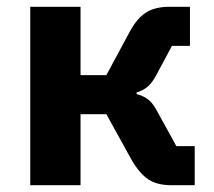

<svg xmlns="http://www.w3.org/2000/svg" viewBox="-20 -545 631 565"><path d="M69 0V-525H217V-324H293L362 -452Q383 -491 409.5 -508Q436 -525 478 -525H539V-410H486L441 -326Q428 -301 414 -289.5Q400 -278 382 -273V-268Q399 -264 413.5 -254Q428 -244 440 -222L499 -115H553V0H484Q442 0 416 -17.5Q390 -35 367 -75L293 -209H217V0Z"/></svg>

Font: IBM Plex Sans Var
Style: Regular
Weight: 400
Designer: Mike Abbink, Paul van der Laan, Pieter van Rosmalen
Foundry: Bold Monday
Version: Version 3.000